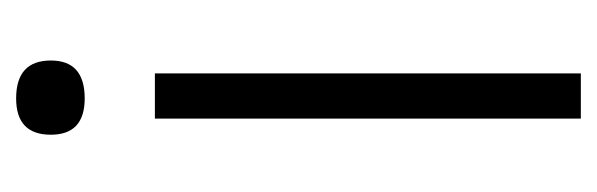

<svg xmlns="http://www.w3.org/2000/svg" viewBox="-271 -469 740 238"><g transform="rotate(-90 99.0 -350.0)"><path d="M71 0V-528H127V0ZM96 -615Q51 -615 51 -657Q51 -700 96 -700Q143 -700 143 -657Q143 -615 96 -615Z"/></g></svg>

Font: Bricolage Grotesque 10pt Condensed ExtraLight
Style: Regular
Weight: 200
Width: 3
Designer: Mathieu Triay
Foundry: Atelier Triay
Version: Version 1.000; ttfautohint (v1.8.4.7-5d5b);gftools[0.9.32]